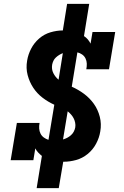

<svg xmlns="http://www.w3.org/2000/svg" viewBox="-20 -863 640 990"><path d="M169 107 196 -59Q186 -67 177 -76.5Q168 -86 162 -98L152 -37H35L67 -229H184Q181 -214 182 -200Q183 -186 189 -174Q195 -162 206 -154Q217 -146 230 -142L260 -323Q227 -338 199 -359.5Q171 -381 151.5 -410.5Q132 -440 122.5 -476Q113 -512 120 -551Q125 -582 140.5 -612Q156 -642 182 -664.5Q208 -687 240.5 -696.5Q273 -706 304 -706L326 -843H440L413 -677Q424 -670 432.5 -660Q441 -650 447 -638L457 -698H574L542 -506H425Q428 -521 427.5 -535Q427 -549 421 -561.5Q415 -574 403.5 -582Q392 -590 379 -593L350 -416Q384 -401 413.5 -379Q443 -357 464 -327.5Q485 -298 494.5 -261Q504 -224 497 -185Q492 -153 475.5 -122Q459 -91 432 -69Q405 -47 372.5 -38Q340 -29 308 -29H306L283 107ZM282 -452 304 -589Q294 -585 285 -579.5Q276 -574 268 -566.5Q260 -559 255.5 -549.5Q251 -540 249 -530Q245 -506 255 -486Q265 -466 282 -452ZM305 -144Q316 -147 326.5 -152.5Q337 -158 346 -166Q355 -174 360.5 -184.5Q366 -195 368 -206Q370 -218 367.5 -230.5Q365 -243 359.5 -253.5Q354 -264 346 -273Q338 -282 329 -289Z"/></svg>

Font: Iosevka HT Extrabold Extended
Style: Italic
Weight: 800
Width: 7
Italic angle: -9°
Monospace: yes
Designer: Belleve Invis
Foundry: Belleve Invis
Version: Version 32.3.0; ttfautohint (v1.8.4)